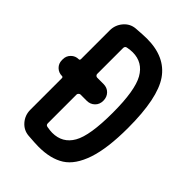

<svg xmlns="http://www.w3.org/2000/svg" viewBox="-220 -835 940 940"><g transform="rotate(45 250.0 -365.0)"><path d="M177.7 -303.7V-103.5Q177.7 -91.8 189.5 -89.8Q211.9 -85.9 225.6 -85.9Q296.9 -85.9 331.5 -146.5Q366.2 -207 366.2 -365.2Q366.2 -519.5 331.1 -581.5Q295.9 -643.6 225.6 -643.6Q210.9 -643.6 189.5 -639.6Q178.7 -637.7 177.7 -626V-445.3Q177.7 -440.4 181.6 -436.5Q185.5 -432.6 190.4 -432.6H234.4Q259.8 -432.6 275.9 -416Q292 -399.4 292 -374Q292 -348.6 275.4 -332.5Q258.8 -316.4 234.4 -316.4H190.4Q186.5 -316.4 182.1 -312Q177.7 -307.6 177.7 -303.7ZM63.5 -316.4Q40 -316.4 23.9 -332Q7.8 -347.7 7.8 -371.1V-377.9Q7.8 -400.4 23.9 -416.5Q40 -432.6 63.5 -432.6Q70.3 -432.6 70.3 -441.4V-639.6Q70.3 -676.8 94.2 -705.1Q118.2 -733.4 154.3 -736.3Q206.1 -740.2 227.5 -740.2Q354.5 -740.2 413.1 -655.8Q471.7 -571.3 471.7 -365.2Q471.7 -224.6 443.4 -140.6Q415 -56.6 362.8 -23.4Q310.5 9.8 227.5 9.8Q205.1 9.8 154.3 5.9Q118.2 2.9 94.2 -24.9Q70.3 -52.7 70.3 -89.8V-307.6Q70.3 -316.4 63.5 -316.4Z"/></g></svg>

Font: Rounded-X Mgen+ 1m medium
Style: Regular
Weight: 500
Designer: [Source Han Sans]
Ryoko NISHIZUKA  (kana & ideographs); Paul D. Hunt (Latin, Greek & Cyrillic); Wenlong ZHANG  (bopomofo
Version: Version 1.059.20150602